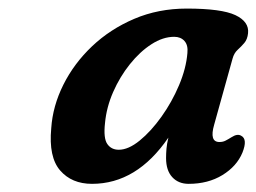

<svg xmlns="http://www.w3.org/2000/svg" viewBox="-20 -736 613 459"><path d="M492 -438Q480 -396.5 504.5 -396.5Q513 -396.5 519.2 -399.8Q525.5 -403 533.5 -408Q547.5 -417 556.5 -411.5Q572.5 -403.5 559.5 -371Q546 -338.5 511.8 -317.5Q477.5 -296.5 431 -296.5Q406.5 -296.5 391.8 -312.5Q377 -328.5 377 -358Q377 -369.5 378 -380.8Q379 -392 382.5 -407Q307 -296.5 200 -296.5Q151.5 -296.5 123.8 -328.5Q96 -360.5 102.5 -429.5Q106 -482.5 131.5 -533.5Q157 -584.5 200.2 -625.5Q243.5 -666.5 301 -691Q358.5 -715.5 426.5 -715.5Q509.5 -715.5 542.8 -699.8Q576 -684 573 -656.5Q571.5 -642 564 -633.2Q556.5 -624.5 548 -616.8Q539.5 -609 536 -596ZM231 -441.5Q227 -405.5 236.5 -391.8Q246 -378 264 -378Q287 -378 314 -400Q341 -422 366 -457Q391 -492 408 -532.2Q425 -572.5 428 -609Q430 -628 421 -638Q412 -648 396.5 -648Q369.5 -648 342 -630.2Q314.5 -612.5 290.5 -582.5Q266.5 -552.5 250.5 -516Q234.5 -479.5 231 -441.5Z"/></svg>

Font: Fraunces 9pt S100 SemiBold
Style: Italic
Weight: 600
Italic angle: -16°
Version: Version 1.000; ttfautohint (v1.8.3)